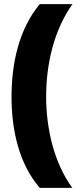

<svg xmlns="http://www.w3.org/2000/svg" viewBox="-20 -754 399 932"><path d="M36 -284C36 -123 72 41 173 158H331C242 36 204 -130 204 -285C204 -443 242 -609 332 -734H173C72 -613 36 -447 36 -284Z"/></svg>

Font: Noto Sans Lao UI Blk
Style: Regular
Weight: 900
Designer: Monotype Design Team
Foundry: Monotype Imaging Inc.
Version: Version 2.000